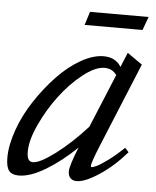

<svg xmlns="http://www.w3.org/2000/svg" viewBox="-49 -669 588 724"><g transform="rotate(5 245.5 -307.0)"><path d="M246.6 -576.2 262.7 -627H484.4L465.8 -576.2ZM48.3 11.2Q22.5 11.2 11.2 -3.2Q0 -17.6 0 -51.8Q0 -100.1 20.8 -158.2Q41.5 -216.3 76.7 -269.5Q111.8 -322.8 153.8 -367.2Q195.8 -411.6 242.4 -438.2Q289.1 -464.8 328.6 -464.8Q374 -464.8 395 -430.2L418 -485.4L474.6 -445.8L346.2 -133.8Q316.4 -62 316.4 -48.3Q316.4 -44.4 319.3 -44.4Q325.7 -44.4 339.1 -50.8Q352.5 -57.1 379.9 -77.1Q407.2 -97.2 439.5 -127.9L453.6 -112.3Q405.8 -57.1 352.5 -22Q299.3 13.2 268.1 13.2Q252.4 13.2 243.9 4.2Q235.4 -4.9 235.4 -21Q235.4 -42.5 264.2 -113.3Q207.5 -58.6 149.7 -23.7Q91.8 11.2 48.3 11.2ZM74.7 -82.5Q74.7 -62 80.1 -52.7Q85.4 -43.5 97.2 -43.5Q124 -43.5 182.1 -87.4Q240.2 -131.3 297.9 -195.3L381.8 -397.9Q365.7 -421.4 335.9 -421.4Q300.8 -421.4 254.2 -384.5Q207.5 -347.7 168.5 -295.4Q129.4 -243.2 102.1 -183.8Q74.7 -124.5 74.7 -82.5Z"/></g></svg>

Font: Elstob 6pt
Style: Italic
Weight: 400
Italic angle: -20°
Designer: Peter S. Baker
Version: Version 1.015